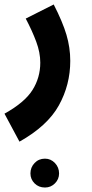

<svg xmlns="http://www.w3.org/2000/svg" viewBox="-61 -403 412 858"><path d="M26 230 -41 105Q49 55 84 -0.5Q119 -56 119 -123Q119 -168 101 -216.5Q83 -265 54 -320L179 -383Q219 -305 236 -247.5Q253 -190 253 -131Q253 -24 202 68Q151 160 26 230ZM140 435Q112 435 93.5 416.5Q75 398 75 372Q75 345 93.5 325.5Q112 306 140 306Q166 306 184.5 325.5Q203 345 203 372Q203 398 184.5 416.5Q166 435 140 435Z"/></svg>

Font: Noto Sans Arabic ExtCond
Style: Bold
Weight: 700
Width: 2
Designer: Monotype Design Team, Nadine Chahine, Nizar Qandah and Khaled Hosny
Foundry: Monotype Imaging Inc.
Version: Version 2.012; ttfautohint (v1.8.4.7-5d5b)